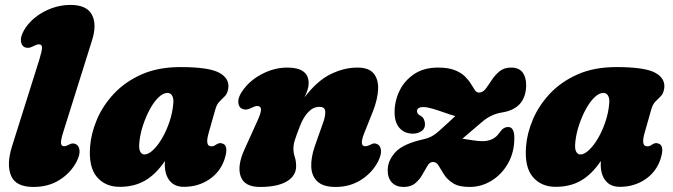

<svg xmlns="http://www.w3.org/2000/svg" viewBox="-20 -747 2736 780"><path d="M354 -583.5 236.5 -209Q226 -174.5 228 -163.8Q230 -153 240 -153Q248.5 -153 260.5 -159.5Q275 -168 287.5 -161.5Q299.5 -157 302.8 -138.5Q306 -120 291 -90Q266.5 -44 221.5 -15.8Q176.5 12.5 116 12.5Q43.5 12.5 24.8 -33.5Q6 -79.5 28.5 -151.5L140 -505.5Q151 -541.5 150.8 -554.2Q150.5 -567 138 -567Q130 -567 113.5 -558.5Q95.5 -549 82 -554.5Q68.5 -559 65.2 -578Q62 -597 78 -625Q105.5 -671 157.8 -699Q210 -727 266.5 -727Q331.5 -727 353 -688Q374.5 -649 354 -583.5Z M827 -204.5Q812.5 -152.5 838.5 -152.5Q846 -152.5 850.5 -155Q855 -157.5 862 -162Q873 -168 883 -164Q895.5 -161.5 898.8 -146Q902 -130.5 892 -99.5Q874.5 -48 829.8 -18Q785 12 727 12Q689.5 12 669.5 -12.5Q649.5 -37 649.5 -79Q649.5 -86 650 -93Q613.5 -39 569.5 -13.5Q525.5 12 466.5 12Q407.5 12 373.5 -28.2Q339.5 -68.5 346 -152Q350 -205.5 374 -262Q398 -318.5 443.2 -366.8Q488.5 -415 555.5 -444.8Q622.5 -474.5 713 -474.5Q827.5 -474.5 870 -451.8Q912.5 -429 907.5 -389Q904.5 -367.5 894 -356.8Q883.5 -346 872 -334.8Q860.5 -323.5 854.5 -301.5ZM546.5 -172.5Q543 -143 549.5 -131.2Q556 -119.5 566.5 -119.5Q583 -119.5 602.2 -137.8Q621.5 -156 639 -186.2Q656.5 -216.5 668.8 -253.2Q681 -290 684 -326.5Q686 -346.5 679.5 -358Q673 -369.5 660 -369.5Q642.5 -369.5 623.8 -351.2Q605 -333 589 -303.5Q573 -274 561.5 -239.5Q550 -205 546.5 -172.5Z M966.5 -304Q950.5 -309 948.2 -329Q946 -349 962 -373.5Q991 -418 1042.2 -445.2Q1093.5 -472.5 1147.5 -472.5Q1234 -472.5 1234 -408.5Q1234 -396 1229.2 -381.5Q1224.5 -367 1217 -351.5Q1268 -418.5 1322.8 -445.5Q1377.5 -472.5 1432 -472.5Q1478.5 -472.5 1498.2 -448.2Q1518 -424 1516 -383.5Q1514 -343 1495 -294.5L1459 -204.5Q1439 -153 1463.5 -153Q1473 -153 1486.5 -160Q1500.5 -168 1512 -161.5Q1524.5 -157 1527.5 -138.5Q1530.5 -120 1515.5 -90Q1491 -44 1446 -15.8Q1401 12.5 1343.5 12.5Q1293 12.5 1269.5 -9.8Q1246 -32 1244.5 -69.2Q1243 -106.5 1258.5 -152L1294.5 -254Q1303 -279.5 1301 -296.2Q1299 -313 1277.5 -313Q1253 -313 1232.8 -292.2Q1212.5 -271.5 1198 -233.5Q1184 -197.5 1178 -178.5Q1172 -159.5 1172 -143.5Q1172 -126 1177.5 -109.5Q1183 -93 1183 -72Q1183 -32.5 1145 -10Q1107 12.5 1036 12.5Q973.5 12.5 958 -29.8Q942.5 -72 973 -139.5L1025.5 -255.5Q1041.5 -290.5 1040.2 -303.5Q1039 -316.5 1025 -316.5Q1016.5 -316.5 997.5 -307Q980 -298.5 966.5 -304Z M2069.5 -186.5Q2069.5 -128.5 2044 -83.5Q2018.5 -38.5 1977 -13Q1935.5 12.5 1887.5 12.5Q1844 12.5 1820.2 -2.8Q1796.5 -18 1783.8 -38.2Q1771 -58.5 1762 -73.8Q1753 -89 1739 -89Q1726 -89 1716.8 -73.8Q1707.5 -58.5 1696.2 -38.2Q1685 -18 1667.2 -2.8Q1649.5 12.5 1619.5 12.5Q1589.5 12.5 1572.2 -5.5Q1555 -23.5 1555 -55.5Q1555 -94 1585.8 -128.2Q1616.5 -162.5 1699.5 -181Q1721 -186 1735.8 -194.2Q1750.5 -202.5 1766 -217Q1787.5 -236.5 1802.8 -250.5Q1818 -264.5 1829.5 -275.5Q1809.5 -281 1785 -289.8Q1760.5 -298.5 1737.8 -305.2Q1715 -312 1700 -312Q1685.5 -312 1679.8 -307.2Q1674 -302.5 1674 -296Q1674 -284 1688.5 -276.5Q1698 -271.5 1702.2 -262Q1706.5 -252.5 1706.5 -241.5Q1706.5 -223.5 1691.5 -213.8Q1676.5 -204 1657.5 -204Q1624 -204 1603.5 -226.5Q1583 -249 1583 -291Q1583 -337 1603.2 -378.5Q1623.5 -420 1662.8 -446.2Q1702 -472.5 1759.5 -472.5Q1801 -472.5 1827 -462.2Q1853 -452 1868.5 -436.8Q1884 -421.5 1893 -406.5Q1902 -391.5 1909 -381.2Q1916 -371 1926 -371Q1941.5 -371 1953 -386.2Q1964.5 -401.5 1977.5 -421.5Q1990.5 -441.5 2009 -457Q2027.5 -472.5 2056.5 -472.5Q2088.5 -472.5 2103.2 -452.5Q2118 -432.5 2117.5 -399.5Q2115.5 -305 2019 -290Q1974 -283 1937 -250.5Q1908 -225.5 1889.2 -209.8Q1870.5 -194 1858.5 -183.5Q1877.5 -181 1899.8 -177.2Q1922 -173.5 1940 -173.5Q1985.5 -173.5 2008 -206.5Q2018 -221 2026.5 -226Q2035 -231 2044.5 -231Q2069.5 -231 2069.5 -186.5Z M2598 -204.5Q2583.5 -152.5 2609.5 -152.5Q2617 -152.5 2621.5 -155Q2626 -157.5 2633 -162Q2644 -168 2654 -164Q2666.5 -161.5 2669.8 -146Q2673 -130.5 2663 -99.5Q2645.5 -48 2600.8 -18Q2556 12 2498 12Q2460.5 12 2440.5 -12.5Q2420.5 -37 2420.5 -79Q2420.5 -86 2421 -93Q2384.5 -39 2340.5 -13.5Q2296.5 12 2237.5 12Q2178.5 12 2144.5 -28.2Q2110.5 -68.5 2117 -152Q2121 -205.5 2145 -262Q2169 -318.5 2214.2 -366.8Q2259.5 -415 2326.5 -444.8Q2393.5 -474.5 2484 -474.5Q2598.5 -474.5 2641 -451.8Q2683.5 -429 2678.5 -389Q2675.5 -367.5 2665 -356.8Q2654.5 -346 2643 -334.8Q2631.5 -323.5 2625.5 -301.5ZM2317.5 -172.5Q2314 -143 2320.5 -131.2Q2327 -119.5 2337.5 -119.5Q2354 -119.5 2373.2 -137.8Q2392.5 -156 2410 -186.2Q2427.5 -216.5 2439.8 -253.2Q2452 -290 2455 -326.5Q2457 -346.5 2450.5 -358Q2444 -369.5 2431 -369.5Q2413.5 -369.5 2394.8 -351.2Q2376 -333 2360 -303.5Q2344 -274 2332.5 -239.5Q2321 -205 2317.5 -172.5Z"/></svg>

Font: Fraunces 72pt S100 Black
Style: Italic
Weight: 900
Italic angle: -16°
Version: Version 1.000; ttfautohint (v1.8.3)